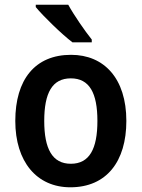

<svg xmlns="http://www.w3.org/2000/svg" viewBox="-20 -786 602 816"><path d="M270 -766H132V-756C162 -719 243 -640 288 -606H370V-618C341 -654 294 -722 270 -766ZM517 -272C517 -453 422 -553 282 -553C129 -553 45 -448 45 -272C45 -99 136 10 279 10C433 10 517 -100 517 -272ZM168 -272C168 -391 202 -453 281 -453C360 -453 394 -391 394 -272C394 -153 360 -90 281 -90C202 -90 168 -154 168 -272Z"/></svg>

Font: Noto Sans Armenian SemiCondensed SemiBold
Style: Regular
Weight: 600
Width: 4
Designer: Monotype Design Team
Foundry: Monotype Imaging Inc.
Version: Version 2.008